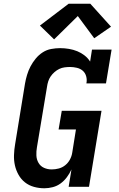

<svg xmlns="http://www.w3.org/2000/svg" viewBox="-20 -1001 640 1029"><path d="M218 8Q189 8 162 0.5Q135 -7 114 -23.5Q93 -40 79.5 -64Q66 -88 60 -114.5Q54 -141 55 -170Q56 -199 61 -228L114 -553Q118 -576 125 -599.5Q132 -623 143.5 -645Q155 -667 171.5 -687Q188 -707 209 -720.5Q230 -734 254.5 -738.5Q279 -743 302 -743Q326 -743 349.5 -739Q373 -735 394 -726.5Q415 -718 433 -704Q451 -690 463 -671L473 -735H578L548 -554H443Q447 -573 442 -591.5Q437 -610 424 -621.5Q411 -633 392.5 -637.5Q374 -642 355 -642Q341 -642 326 -640Q311 -638 297.5 -631.5Q284 -625 272 -614.5Q260 -604 251.5 -591.5Q243 -579 238.5 -565Q234 -551 232 -536L178 -212Q174 -190 175 -168Q176 -146 186.5 -128Q197 -110 216 -101.5Q235 -93 257 -93Q276 -93 295 -98Q314 -103 329.5 -115.5Q345 -128 354.5 -145.5Q364 -163 367 -182L387 -307H294L311 -407H524L457 0H348L363 -93Q353 -71 338.5 -51.5Q324 -32 305 -18Q286 -4 263 2Q240 8 218 8ZM270 -790 194 -864 348 -981H464L575 -858L485 -796L397 -915Z"/></svg>

Font: Iosevka Curly Slab Extended
Style: Bold Italic
Weight: 700
Width: 7
Italic angle: -9°
Monospace: yes
Designer: Belleve Invis
Foundry: Belleve Invis
Version: Version 11.0.0; ttfautohint (v1.8.3)